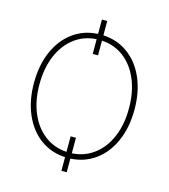

<svg xmlns="http://www.w3.org/2000/svg" viewBox="-128 -901 959 1092"><g transform="rotate(15 351.5 -355.5)"><path d="M367.2 -22Q440.4 -25.9 496.8 -68.4Q553.2 -110.8 584.5 -184.6Q615.7 -258.3 615.2 -353.5Q615.2 -448.7 584 -522.5Q552.7 -596.2 496.6 -638.7Q440.4 -681.2 367.2 -685.1V-598.6H335.9V-685.1Q262.7 -681.2 206.5 -638.9Q150.4 -596.7 119.1 -522.9Q87.9 -449.2 87.9 -353.5Q87.9 -258.8 118.9 -185.3Q149.9 -111.8 206.1 -69.1Q262.2 -26.4 335.9 -22V-113.3H367.2ZM367.2 -716.3Q449.7 -712.4 513.4 -666Q577.1 -619.6 612.3 -538.8Q647.5 -458 647.5 -353.5Q647.5 -249.5 612.3 -168.7Q577.1 -87.9 513.4 -41.3Q449.7 5.4 367.2 9.3V89.8H335.9V9.3Q252.9 5.4 189.5 -41.3Q126 -87.9 90.8 -168.7Q55.7 -249.5 55.7 -353.5Q55.7 -457.5 90.8 -538.3Q126 -619.1 189.5 -665.8Q252.9 -712.4 335.9 -716.3V-800.8H367.2Z"/></g></svg>

Font: Pretendard JP Thin
Style: Regular
Weight: 100
Designer: Base glyphs from Inter by Rasmus Andersson; Hangeul glyphs from Noto Sans CJK(Source Han Sans) by Jang Soo-young and Kan
Foundry: Kil Hyung-jin
Version: Version 1.309